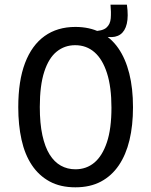

<svg xmlns="http://www.w3.org/2000/svg" viewBox="-20 -787 644 820"><path d="M442 -629 374 -635 376 -654Q417 -654 434 -668.5Q451 -683 453 -709Q455 -735 452 -767H522Q529 -717 521.5 -685.5Q514 -654 494 -640Q474 -626 442 -629ZM302 13Q238 13 192 -12Q146 -37 116 -82Q86 -127 72 -190Q58 -253 58 -329Q58 -442 87 -518Q116 -594 170.5 -633Q225 -672 302 -672Q362 -672 408 -649Q454 -626 485 -581.5Q516 -537 532 -473.5Q548 -410 548 -329Q548 -251 533 -188.5Q518 -126 487.5 -81Q457 -36 411 -11.5Q365 13 302 13ZM302 -64Q349 -64 383 -92.5Q417 -121 436.5 -179Q456 -237 456 -327Q456 -415 437 -474.5Q418 -534 383.5 -564Q349 -594 301 -594Q256 -594 222 -566.5Q188 -539 169 -480.5Q150 -422 150 -330Q150 -260 161 -209.5Q172 -159 192 -127Q212 -95 240 -79.5Q268 -64 302 -64Z"/></svg>

Font: Bricolage Grotesque SemiCondensed
Style: Regular
Weight: 400
Width: 4
Designer: Mathieu Triay
Foundry: Atelier Triay
Version: Version 1.001;gftools[0.9.33.dev8+g029e19f]